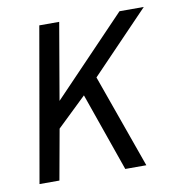

<svg xmlns="http://www.w3.org/2000/svg" viewBox="-65 -586 599 646"><g transform="rotate(-10 234.0 -263.0)"><path d="M19 0 111 -526H179L134 -264L385 -526H468L270 -320L384 0H312L218 -268L118 -172L87 0Z"/></g></svg>

Font: Archivo SemiCondensed Light
Style: Italic
Weight: 300
Width: 4
Italic angle: -10°
Designer: Hector Gatti
Foundry: Omnibus-Type
Version: Version 2.001